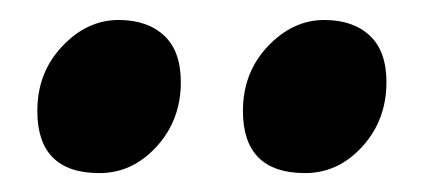

<svg xmlns="http://www.w3.org/2000/svg" viewBox="-20 -704 431 196"><path d="M164.6 -620.1Q164.6 -581.5 139.9 -554.4Q115.2 -527.3 81.5 -527.3Q18.1 -527.3 18.1 -590.8Q18.1 -629.9 43.5 -656.7Q68.8 -683.6 101.1 -683.6Q130.4 -683.6 147.5 -667.7Q164.6 -651.9 164.6 -620.1ZM374.5 -620.1Q374.5 -581.5 349.9 -554.4Q325.2 -527.3 291.5 -527.3Q228 -527.3 228 -590.8Q228 -629.9 253.4 -656.7Q278.8 -683.6 311 -683.6Q340.3 -683.6 357.4 -667.7Q374.5 -651.9 374.5 -620.1Z"/></svg>

Font: Gentium Book Plus
Style: Bold
Weight: 700
Designer: Victor Gaultney, Annie Olsen, Iska Routamaa, Becca Hirsbrunner
Foundry: SIL International
Version: Version 6.101